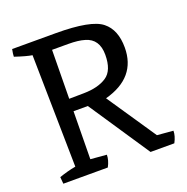

<svg xmlns="http://www.w3.org/2000/svg" viewBox="-126 -817 907 933"><g transform="rotate(-20 328.0 -350.0)"><path d="M384 -620Q352 -630 299 -630H216L213 -378L289 -379Q363 -380 407 -409Q451 -438 451 -519.5Q451 -601 384 -620ZM212 -314 209 -67 292 -60Q292 -32 275 0H45L42 -35Q84 -50 128 -58Q122 -438 118 -638Q90 -642 30 -662Q30 -675 35 -700H260Q443 -700 498 -655Q552 -612 552 -520Q552 -365 382 -319L553 -66L636 -59Q636 -32 619 0H496L286 -314Z"/></g></svg>

Font: Inika
Style: Regular
Weight: 400
Designer: Constanza Artigas Preller
Foundry: Constanza Artigas Preller
Version: Version 1.001